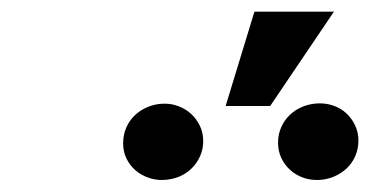

<svg xmlns="http://www.w3.org/2000/svg" viewBox="-20 -899 627 322"><path d="M406.7 -879.4H540L433.1 -721.2H358.4ZM186.5 -658.7Q186.5 -672.9 191.7 -684.8Q196.8 -696.8 206.1 -705.6Q215.3 -714.4 227.5 -719.5Q239.7 -724.6 253.4 -725.1Q267.1 -725.6 279.3 -720.9Q291.5 -716.3 300.5 -708Q309.6 -699.7 315.2 -688Q320.8 -676.3 320.8 -662.6Q320.8 -648.4 315.4 -636.7Q310.1 -625 301 -616.2Q292 -607.4 279.8 -602.5Q267.6 -597.7 253.9 -597.2Q240.7 -596.7 228.5 -601.1Q216.3 -605.5 207 -613.5Q197.8 -621.6 192.1 -633.1Q186.5 -644.5 186.5 -658.7ZM446.3 -659.7Q446.3 -673.8 451.7 -685.8Q457 -697.8 466.3 -706.5Q475.6 -715.3 487.8 -720.2Q500 -725.1 513.7 -725.6Q527.3 -726.1 539.6 -721.7Q551.8 -717.3 560.8 -709Q569.8 -700.7 575.4 -689Q581.1 -677.2 581.1 -663.6Q581.1 -649.4 575.9 -637.5Q570.8 -625.5 561.5 -616.7Q552.2 -607.9 540 -602.8Q527.8 -597.7 514.2 -597.2Q500.5 -596.7 488.3 -601.1Q476.1 -605.5 466.8 -613.8Q457.5 -622.1 451.9 -633.8Q446.3 -645.5 446.3 -659.7Z"/></svg>

Font: Roboto Mono
Style: Bold Italic
Weight: 700
Designer: Google
Version: Version 2.000985; 2015; ttfautohint (v1.3)